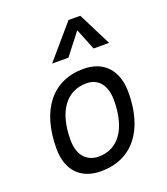

<svg xmlns="http://www.w3.org/2000/svg" viewBox="-146 -897 877 1008"><g transform="rotate(-20 293.0 -392.5)"><path d="M245.1 9.8C418.5 9.8 521 -117.2 521 -331.5C521 -455.1 453.6 -527.3 339.8 -527.3C167 -527.3 64.5 -398.4 64.5 -181.2C64.5 -61 131.8 9.8 245.1 9.8ZM260.3 -66.9C190.9 -66.9 149.4 -116.2 149.4 -200.2C149.4 -357.4 216.3 -450.7 328.6 -450.7C396.5 -450.7 435.5 -400.9 435.5 -317.4C435.5 -159.7 370.1 -66.9 260.3 -66.9ZM420.9 -794.9H355L195.8 -609.4H287.1L379.9 -728.5L427.7 -609.4H514.2Z"/></g></svg>

Font: Cascadia Code SemiLight
Style: Italic
Weight: 350
Italic angle: -10°
Monospace: yes
Designer: Aaron Bell
Foundry: Saja Typeworks
Version: Version 2404.023